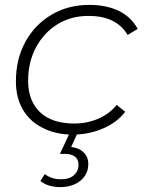

<svg xmlns="http://www.w3.org/2000/svg" viewBox="-20 -546 595 785"><path d="M226 219Q203 219 182 213Q161 207 145 194L163 166Q177 176 193 181.5Q209 187 230 187Q264 187 282.5 170Q301 153 301 127Q301 106 286.5 94.5Q272 83 244 83H225L262 4Q201 1 155 -23Q102 -49 73.5 -98Q45 -147 45 -213Q45 -304 83.5 -374.5Q122 -445 190 -485.5Q258 -526 345 -526Q415 -526 465.5 -501.5Q516 -477 543 -428L502 -403Q478 -443 438 -462Q398 -481 342 -481Q270 -481 214.5 -446.5Q159 -412 127 -352Q95 -292 95 -216Q95 -133 144 -87Q193 -41 284 -41Q336 -41 381.5 -60.5Q427 -80 457 -117L492 -89Q458 -45 402 -21Q351 1 294 4L271 55Q304 59 322.5 77.5Q341 96 341 125Q341 166 309 192.5Q277 219 226 219Z"/></svg>

Font: Montserrat Thin Light
Style: Italic
Weight: 300
Italic angle: -11.3°
Version: Version 9.000